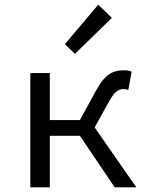

<svg xmlns="http://www.w3.org/2000/svg" viewBox="-20 -797 640 817"><path d="M109 0V-486H192V-286H361L560 0H468L320 -219H192V0ZM373 -237 301 -251 379 -394Q401 -436 420 -458.5Q439 -481 460 -489.5Q481 -498 508 -498Q528 -498 540 -492L526 -414Q521 -416 516.5 -417Q512 -418 506 -418Q487 -418 472.5 -405Q458 -392 436 -351ZM299 -568 256 -609 398 -777 456 -721Z"/></svg>

Font: Source Code Variable
Style: Regular
Weight: 400
Monospace: yes
Designer: Paul D. Hunt, Teo Tuominen
Foundry: Adobe Systems Incorporated
Version: Version 1.010;hotconv 1.0.106;makeotfexe 2.5.65593